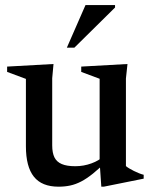

<svg xmlns="http://www.w3.org/2000/svg" viewBox="-20 -710 588 741"><path d="M181.5 -149Q181.5 -120 190.2 -102.5Q199 -85 218.5 -76.8Q238 -68.5 270.5 -68.5Q303 -68.5 333 -79.5Q363 -90.5 379 -107L394 -90Q363.5 -60 339 -40.2Q314.5 -20.5 293.2 -9.5Q272 1.5 251 6Q230 10.5 206 10.5Q141.5 10.5 110.8 -28Q80 -66.5 80 -145.5V-405.5L7.5 -432.5V-453L186.5 -463L181.5 -408ZM371 10.5 364.5 -84V-406L293.5 -432.5V-453L472 -463L466 -407V-69Q470.5 -65 478.8 -60Q487 -55 496.8 -50.2Q506.5 -45.5 516.2 -41.5Q526 -37.5 534.5 -35.5V-20.5L380.5 10.5ZM238 -526 310 -690.5H424V-681L267 -526Z"/></svg>

Font: Newsreader 36pt Medium
Style: Regular
Weight: 500
Designer: Hugues Gentile
Foundry: Production Type
Version: Version 1.003